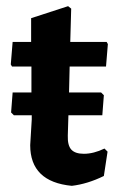

<svg xmlns="http://www.w3.org/2000/svg" viewBox="-20 -597 383 623"><path d="M213 6Q78 -7 78 -126L83 -209V-223H25L16 -232L21 -297H82V-381H19L15 -388L21 -461H81V-538L201 -577L211 -569L208 -461H326L330 -454L324 -381H206L204 -297H308L317 -288L312 -223H202L200 -157Q199 -125 211.5 -111.5Q224 -98 252 -98Q284 -98 319 -115L329 -105L317 -26Q264 0 213 6Z"/></svg>

Font: Alegreya Sans SC
Style: Bold
Weight: 700
Designer: Juan Pablo del Peral
Foundry: Huerta Tipografica
Version: Version 2.007